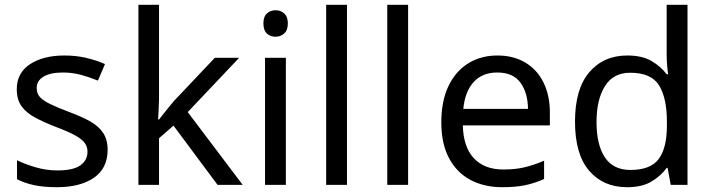

<svg xmlns="http://www.w3.org/2000/svg" viewBox="-20 -780 3006 810"><path d="M434.1 -147.9Q434.1 -69.8 376 -30Q317.9 9.8 220.2 9.8Q164.1 9.8 123.5 1Q83 -7.8 51.8 -23.9V-104Q84 -87.9 129.4 -74.5Q174.8 -61 222.2 -61Q289.1 -61 319.1 -82.5Q349.1 -104 349.1 -140.1Q349.1 -160.2 338.1 -176Q327.1 -191.9 298.6 -208Q270 -224.1 216.8 -244.1Q165 -264.2 127.9 -284.2Q90.8 -304.2 70.8 -332Q50.8 -359.9 50.8 -403.8Q50.8 -472.2 106.4 -509Q162.1 -545.9 252 -545.9Q300.8 -545.9 343.5 -535.9Q386.2 -525.9 422.9 -509.8L393.1 -439.9Q358.9 -454.1 322 -464.1Q285.2 -474.1 246.1 -474.1Q191.9 -474.1 163.3 -456.5Q134.8 -439 134.8 -409.2Q134.8 -386.2 147.9 -371.1Q161.1 -356 191.7 -341.1Q222.2 -326.2 272.9 -307.1Q324.2 -288.1 360.1 -268.1Q396 -248 415 -219.5Q434.1 -190.9 434.1 -147.9Z M650.9 -759.8V-362.8Q650.9 -347.2 649.4 -321Q647.9 -294.9 647 -275.9H650.9Q657.2 -284.2 669.2 -299.1Q681.2 -314 693.6 -329.6Q706.1 -345.2 714.8 -355L886.2 -536.1H988.8L772 -307.1L1003.9 0H897.9L711.9 -250L650.9 -196.8V0H564V-759.8Z M1143.1 -736.8Q1163.1 -736.8 1178.7 -723.4Q1194.3 -710 1194.3 -681.2Q1194.3 -651.9 1178.7 -638.4Q1163.1 -625 1143.1 -625Q1121.1 -625 1106.2 -638.4Q1091.3 -651.9 1091.3 -681.2Q1091.3 -710 1106.2 -723.4Q1121.1 -736.8 1143.1 -736.8ZM1186 -536.1V0H1098.1V-536.1Z M1443.8 0H1356V-759.8H1443.8Z M1701.7 0H1613.8V-759.8H1701.7Z M2078.6 -545.9Q2146.5 -545.9 2196.5 -515.9Q2246.6 -485.8 2273.2 -431.4Q2299.8 -377 2299.8 -304.2V-251H1932.6Q1934.6 -160.2 1979 -112.5Q2023.4 -64.9 2103.5 -64.9Q2154.8 -64.9 2194.1 -74.5Q2233.4 -84 2275.4 -102.1V-24.9Q2234.9 -6.8 2194.8 1.5Q2154.8 9.8 2099.6 9.8Q2022.5 9.8 1964.6 -21Q1906.7 -51.8 1874.3 -112.8Q1841.8 -173.8 1841.8 -264.2Q1841.8 -352.1 1871.1 -415Q1900.4 -478 1954.1 -512Q2007.8 -545.9 2078.6 -545.9ZM2077.6 -474.1Q2014.6 -474.1 1978 -433.6Q1941.4 -393.1 1934.6 -320.8H2207.5Q2206.5 -389.2 2175.5 -431.6Q2144.5 -474.1 2077.6 -474.1Z M2625.5 9.8Q2525.4 9.8 2465.6 -59.6Q2405.8 -128.9 2405.8 -267.1Q2405.8 -404.8 2466.1 -475.3Q2526.4 -545.9 2626.5 -545.9Q2688.5 -545.9 2728 -522.9Q2767.6 -500 2792.5 -466.8H2798.8Q2796.4 -480 2794.4 -505.4Q2792.5 -530.8 2792.5 -545.9V-759.8H2880.4V0H2809.6L2796.4 -71.8H2792.5Q2768.6 -38.1 2728.5 -14.2Q2688.5 9.8 2625.5 9.8ZM2639.6 -63Q2724.6 -63 2759 -109.4Q2793.5 -155.8 2793.5 -250V-266.1Q2793.5 -366.2 2760.5 -419.7Q2727.5 -473.1 2638.7 -473.1Q2567.4 -473.1 2532 -416.5Q2496.6 -359.9 2496.6 -265.1Q2496.6 -168.9 2532 -116Q2567.4 -63 2639.6 -63Z"/></svg>

Font: Defago Noto Sans
Style: Regular
Weight: 400
Designer: John M. Durdin
Foundry: Lao IT Dev Co., Ltd.
Version: Version 1.000 2007 initial release